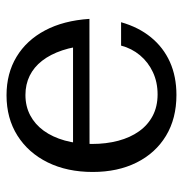

<svg xmlns="http://www.w3.org/2000/svg" viewBox="-6 -546 568 597"><g transform="rotate(-90 278.5 -248.0)"><path d="M281.2 16.1Q207.9 16.1 154.2 -16.4Q100.4 -49 71.1 -107.7Q41.8 -166.4 41.8 -244.1Q41.8 -323.7 71.5 -384.1Q101.3 -444.5 154.9 -478.3Q208.6 -512.2 280.2 -512.2Q348.4 -512.2 399.8 -481.1Q451.3 -450.1 481.9 -392.5Q512.5 -335 517.8 -254.4H435.8Q432.3 -301.9 419.9 -338.9Q407.5 -375.9 387.6 -401.5Q367.8 -427 341 -440.2Q314.1 -453.4 281.2 -453.4Q246.1 -453.4 218 -438.6Q189.9 -423.8 170.1 -396.6Q150.3 -369.3 139.6 -331.2Q128.9 -293 128.9 -246.5Q128.9 -202.5 138.8 -165Q148.7 -127.6 168.2 -100.2Q187.6 -72.8 216.5 -57.6Q245.4 -42.5 283.2 -42.5Q321.1 -42.5 352.2 -57.1Q383.3 -71.7 404.7 -97.3Q426.1 -123 434.7 -156H507.4Q491.9 -101.5 460.5 -63.1Q429.1 -24.6 383.9 -4.2Q338.7 16.1 281.2 16.1ZM108.6 -254.1 97.2 -305.4H495.4L496.6 -254.4Z"/></g></svg>

Font: Russolo 10pt ExtraLight
Style: Regular
Weight: 200
Designer: Micah Stupak-Hahn
Version: Version 1.000